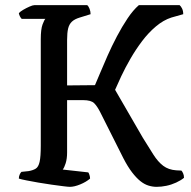

<svg xmlns="http://www.w3.org/2000/svg" viewBox="-20 -724 742 744"><path d="M251 0Q244 0 224.5 -2.5Q205 -5 179.5 -8.5Q154 -12 128.5 -16.5Q103 -21 82.5 -25Q62 -29 53 -32Q53 -40 56 -47Q59 -54 63 -58L91 -61Q108 -64 118.5 -70.5Q129 -77 133.5 -97Q138 -117 138 -159V-572Q138 -611 145 -629.5Q152 -648 156 -651H64Q60 -655 57 -661Q54 -667 53 -673Q58 -679 70 -686Q82 -693 94.5 -698.5Q107 -704 113 -704H318Q323 -700 327 -690Q331 -680 331 -669L289 -656Q269 -650 258.5 -640Q248 -630 244 -613.5Q240 -597 240 -569V-393L348 -394Q355 -410 367.5 -440Q380 -470 396.5 -507.5Q413 -545 433 -583Q453 -621 474.5 -653Q496 -685 518 -704H676Q681 -700 685.5 -691Q690 -682 690 -669L644 -656Q613 -646 584 -621.5Q555 -597 530.5 -564.5Q506 -532 485.5 -496.5Q465 -461 450 -429Q435 -397 426 -376L533 -191Q556 -154 574 -125.5Q592 -97 612.5 -81.5Q633 -66 663 -64L683 -63Q686 -60 689.5 -52.5Q693 -45 693 -35Q681 -25 662.5 -16.5Q644 -8 624.5 -4Q605 0 587 0Q571 0 555 -5Q539 -10 523.5 -22.5Q508 -35 491.5 -56.5Q475 -78 458 -111L369 -288Q357 -312 345 -324Q333 -336 302 -336H240V-133Q240 -109 234.5 -91.5Q229 -74 223 -67L322 -56Q324 -54 326.5 -46.5Q329 -39 329 -32Q314 -19 291 -9.5Q268 0 251 0Z"/></svg>

Font: Texturina 12pt
Style: Regular
Weight: 400
Designer: Guillermo Torres Carreño
Foundry: Omnibus-Type
Version: Version 1.002